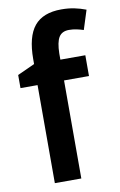

<svg xmlns="http://www.w3.org/2000/svg" viewBox="-87 -814 542 864"><g transform="rotate(-10 184.0 -382.5)"><path d="M327 -448H213V0H92V-448H14V-508L93 -544V-566Q93 -669 132.5 -717Q172 -765 256 -765Q288 -765 315 -759.5Q342 -754 368 -744L340 -656Q325 -661 308.5 -664.5Q292 -668 274 -668Q242 -668 228 -645.5Q214 -623 213 -571V-543H327Z"/></g></svg>

Font: Noto Sans Georgian SemiCondensed SemiBold
Style: Regular
Weight: 600
Width: 4
Designer: Monotype Design Team, Akaki Razmadze
Foundry: Google LLC
Version: Version 2.005; ttfautohint (v1.8.4.7-5d5b)